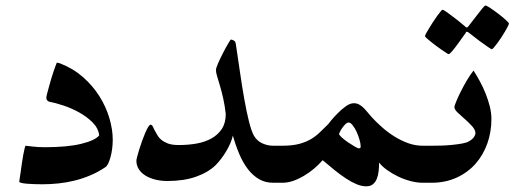

<svg xmlns="http://www.w3.org/2000/svg" viewBox="-20 -653 1838 686"><path d="M382.8 -153.8Q382.8 -136.2 380.6 -120.4Q378.4 -104.5 374.8 -91.3Q371.1 -78.1 366.5 -68.6Q361.8 -59.1 356.4 -55.7Q330.6 -38.1 302.5 -26.4Q274.4 -14.6 245.8 -7.6Q217.3 -0.5 188.2 2.4Q159.2 5.4 132.3 5.4Q117.7 5.4 102.8 4.9Q87.9 4.4 75.9 3.4Q64 2.4 56.4 0.5Q48.8 -1.5 48.8 -3.9Q48.8 -5.4 50.3 -15.1Q51.8 -24.9 54 -39.3Q56.2 -53.7 58.3 -70.1Q60.5 -86.4 63.2 -100.3Q65.9 -114.3 68.1 -123.3Q70.3 -132.3 71.8 -132.3Q75.2 -132.3 95 -129.6Q114.7 -127 140.6 -127Q220.7 -127 270.5 -139.2Q320.3 -151.4 334.5 -169.4Q331.1 -195.3 310.8 -215.6Q290.5 -235.8 263.4 -251Q236.3 -266.1 207 -275.9Q177.7 -285.6 155.8 -289.6Q145.5 -293.5 145.5 -303.7Q145.5 -307.1 148.2 -317.9Q150.9 -328.6 154.8 -342.5Q158.7 -356.4 163.1 -371.8Q167.5 -387.2 172.1 -399.9Q176.8 -412.6 179.7 -420.9Q182.6 -429.2 183.6 -429.2Q185.1 -429.2 189.5 -428Q193.8 -426.8 195.3 -426.3Q241.7 -408.2 276.9 -377.2Q312 -346.2 335.4 -308.8Q358.9 -271.5 370.8 -231Q382.8 -190.4 382.8 -153.8Z M980 0H956.1Q927.7 0 905.5 -12.9Q883.3 -25.9 866 -48.3Q848.6 -70.8 835.4 -101.6Q822.3 -132.3 812 -168.5Q805.7 -141.6 788.1 -112.3Q770.5 -83 750 -62.5Q723.1 -36.6 679.9 -21.5Q636.7 -6.3 578.1 -6.3Q554.7 -6.3 534.4 -11.5Q514.2 -16.6 499 -26.1Q483.9 -35.6 475.6 -49.1Q467.3 -62.5 467.3 -79.1Q467.3 -82.5 470 -92.8Q472.7 -103 477.1 -117.7Q481.4 -132.3 487.1 -147.9Q492.7 -163.6 498.3 -176.8Q503.9 -189.9 509 -198.7Q514.2 -207.5 518.1 -207.5Q523.4 -207.5 527.1 -198.7Q530.8 -189.9 534.7 -183.6Q538.1 -178.2 542.5 -169.9Q546.9 -161.6 555.7 -154.1Q564.5 -146.5 579.3 -140.6Q594.2 -134.8 618.7 -134.8Q652.3 -134.8 682.4 -140.1Q712.4 -145.5 735.6 -158.4Q758.8 -171.4 772.7 -192.6Q786.6 -213.9 786.6 -245.6Q783.2 -275.9 777.6 -301Q772 -326.2 766.1 -345.7L755.9 -379.9Q751.5 -394.5 751.5 -402.8Q751.5 -408.7 759 -426.3Q766.6 -443.8 776.4 -462.9Q786.1 -481.9 794.9 -496.8Q803.7 -511.7 804.7 -511.7Q808.1 -511.7 814.9 -508.5Q821.8 -505.4 822.8 -494.1Q830.1 -446.3 837.4 -395.5Q844.7 -344.7 852.8 -299.3Q860.8 -253.9 869.6 -218.8Q878.4 -183.6 887.7 -167.5Q898.4 -149.4 917.2 -140.9Q936 -132.3 956.1 -132.3H980Q992.2 -132.3 999.3 -124.8Q1006.3 -117.2 1010 -106.7Q1013.7 -96.2 1014.6 -85.2Q1015.6 -74.2 1015.6 -66.4Q1015.6 -58.6 1014.6 -47.4Q1013.7 -36.1 1010 -25.4Q1006.3 -14.6 999.3 -7.3Q992.2 0 980 0Z M1514.6 0H1491.2Q1469.7 0 1446.5 -6.1Q1423.3 -12.2 1402.1 -22.5Q1380.9 -32.7 1362.8 -45.7Q1344.7 -58.6 1334.5 -72.3Q1334.5 -56.6 1332.8 -41.3Q1331.1 -25.9 1326.2 -13.9Q1321.3 -2 1312.3 5.4Q1303.2 12.7 1288.6 12.7Q1272 12.7 1253.9 5.1Q1235.8 -2.4 1216.1 -15.4Q1196.3 -28.3 1175.5 -45.2Q1154.8 -62 1132.8 -80.6Q1119.1 -64.9 1102.1 -50.5Q1085 -36.1 1066.2 -24.9Q1047.4 -13.7 1027.8 -6.8Q1008.3 0 988.3 0H964.4Q952.1 0 945.1 -7.3Q938 -14.6 934.6 -25.4Q931.2 -36.1 930.2 -47.4Q929.2 -58.6 929.2 -66.4Q929.2 -74.2 930.2 -85.2Q931.2 -96.2 934.6 -106.7Q938 -117.2 945.1 -124.8Q952.1 -132.3 964.4 -132.3H988.3Q1025.9 -132.3 1051 -139.4Q1076.2 -146.5 1094 -157.7Q1111.8 -168.9 1125.5 -182.9Q1139.2 -196.8 1152.8 -209.5Q1153.3 -210.9 1163.1 -222.7Q1172.9 -234.4 1186.3 -248Q1199.7 -261.7 1215.1 -272.9Q1230.5 -284.2 1244.1 -284.2Q1254.4 -284.2 1262.7 -279.8Q1271 -275.4 1278.3 -268.3Q1285.6 -261.2 1293 -252.2Q1300.3 -243.2 1308.6 -233.9Q1325.2 -215.8 1345.7 -197.8Q1366.2 -179.7 1389.4 -165.3Q1412.6 -150.9 1438 -141.6Q1463.4 -132.3 1491.2 -132.3H1514.6Q1526.9 -132.3 1534.2 -124.8Q1541.5 -117.2 1544.9 -106.7Q1548.3 -96.2 1549.3 -85.2Q1550.3 -74.2 1550.3 -66.4Q1550.3 -58.6 1549.3 -47.4Q1548.3 -36.1 1544.9 -25.4Q1541.5 -14.6 1534.4 -7.3Q1527.3 0 1514.6 0ZM1268.6 -130.9Q1268.6 -139.6 1264.4 -154.1Q1260.3 -168.5 1254.2 -181.9Q1248 -195.3 1240.2 -205.3Q1232.4 -215.3 1225.6 -215.3Q1219.7 -215.3 1213.9 -209.2Q1208 -203.1 1202.9 -196Q1197.8 -189 1194.6 -182.1Q1191.4 -175.3 1191.4 -174.8Q1191.4 -170.9 1200.9 -162.1Q1210.4 -153.3 1223.1 -144.8Q1235.8 -136.2 1247.1 -129.6Q1258.3 -123 1262.2 -123Q1265.6 -123 1267.1 -124.3Q1268.6 -125.5 1268.6 -130.9Z M1735.8 -228Q1735.8 -181.6 1721.2 -140.4Q1706.5 -99.1 1679 -67.9Q1651.4 -36.6 1611.3 -18.3Q1571.3 0 1521 0H1496.1Q1481.4 0 1472.7 -13.9Q1463.9 -27.8 1463.9 -66.9Q1463.9 -86.4 1466.6 -99.4Q1469.2 -112.3 1474.1 -119.4Q1479 -126.5 1484.9 -129.4Q1490.7 -132.3 1496.1 -132.3H1521Q1536.6 -132.3 1556.2 -132.8Q1575.7 -133.3 1595 -135.3Q1614.3 -137.2 1630.9 -140.1Q1647.5 -143.1 1656.2 -148.4Q1668.5 -155.8 1673.6 -163.6Q1678.7 -171.4 1678.7 -176.8Q1678.7 -189 1667 -201.9Q1655.3 -214.8 1641.4 -227.1Q1627.4 -239.3 1615.5 -250.5Q1603.5 -261.7 1603.5 -270.5Q1603.5 -274.4 1609.9 -290Q1616.2 -305.7 1626 -325.2Q1635.7 -344.7 1647.9 -365.5Q1660.2 -386.2 1671.9 -400.9Q1682.6 -384.3 1694.1 -363.3Q1705.6 -342.3 1714.8 -319.3Q1724.1 -296.4 1730 -272.9Q1735.8 -249.5 1735.8 -228ZM1714.4 -633.3Q1718.3 -633.3 1731.9 -624.3Q1745.6 -615.2 1760.3 -604Q1774.9 -592.8 1786.6 -582.3Q1798.3 -571.8 1798.3 -568.8Q1798.3 -566.4 1794.4 -558.6Q1790.5 -550.8 1784.4 -540.5Q1778.3 -530.3 1771 -519Q1763.7 -507.8 1756.8 -498.5Q1750 -489.3 1744.6 -483.2Q1739.3 -477.1 1737.3 -477.1Q1734.9 -477.1 1722.2 -486.1Q1709.5 -495.1 1694.3 -505.9L1655.8 -535.6Q1651.9 -539.6 1647.5 -539.6Q1645.5 -539.6 1642.6 -533.7L1615.7 -496.1Q1605.5 -481.9 1595.9 -470.7Q1586.4 -459.5 1583 -459.5Q1581.5 -459.5 1575 -463.6Q1568.4 -467.8 1558.6 -474.6Q1548.8 -481.4 1538.6 -489Q1528.3 -496.6 1519.3 -503.9Q1510.3 -511.2 1504.4 -516.6Q1498.5 -522 1498.5 -523.9Q1498.5 -526.4 1502.7 -534.2Q1506.8 -542 1513.4 -552.5Q1520 -563 1527.3 -574.7Q1534.7 -586.4 1541.7 -595.7Q1548.8 -605 1554 -611.6Q1559.1 -618.2 1560.5 -618.2Q1564.9 -618.2 1577.9 -608.6Q1590.8 -599.1 1605 -588.4Q1621.6 -575.7 1640.6 -559.6Q1644.5 -555.2 1647.5 -554.7Q1649.4 -554.7 1651.1 -556.2Q1652.8 -557.6 1655.8 -562Q1670.4 -581.5 1683.1 -597.2Q1693.4 -610.8 1702.6 -622.1Q1711.9 -633.3 1714.4 -633.3Z"/></svg>

Font: Accordance
Style: Bold-Italic
Weight: 700
Italic angle: -11°
Version: Version 1.2 (build January 31, 2020) Miklal Software Solutio